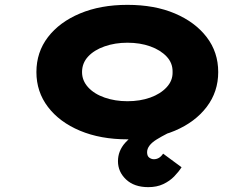

<svg xmlns="http://www.w3.org/2000/svg" viewBox="-20 -564 1032 791"><path d="M591 207Q533 207 499.5 175.5Q466 144 466 100Q466 58 495.5 24.5Q525 -9 578.5 -39.5Q632 -70 703 -101L723 -39Q665 -14 625.5 10.5Q586 35 586 63Q586 79 595 85.5Q604 92 614 92Q625 92 634.5 86.5Q644 81 652 69L728 125Q716 144 697.5 163Q679 182 652.5 194.5Q626 207 591 207ZM505 10Q394 10 309.5 -25.5Q225 -61 177.5 -123.5Q130 -186 130 -267Q130 -349 177.5 -411Q225 -473 309.5 -508.5Q394 -544 505 -544Q617 -544 700.5 -508.5Q784 -473 831.5 -411Q879 -349 879 -267Q879 -186 831.5 -123.5Q784 -61 700.5 -25.5Q617 10 505 10ZM505 -147Q557 -147 599 -162Q641 -177 666.5 -204.5Q692 -232 691 -267Q692 -304 666.5 -331Q641 -358 599 -373Q557 -388 505 -388Q454 -388 411 -373Q368 -358 343 -331Q318 -304 318 -267Q318 -232 343 -204.5Q368 -177 411 -162Q454 -147 505 -147Z"/></svg>

Font: Lexend Zetta ExtraBold
Style: Regular
Weight: 800
Designer: Bonnie Shaver-Troup, Thomas Jockin
Foundry: Lexend
Version: Version 1.007